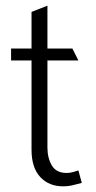

<svg xmlns="http://www.w3.org/2000/svg" viewBox="-20 -643 338 676"><path d="M256 -430H147V-123Q147 -87 162.5 -60.5Q178 -34 215 -34Q226 -34 238.5 -37.5Q251 -41 256 -43L268 1Q258 3 240.5 8Q223 13 202 13Q152 13 121.5 -20Q91 -53 91 -116V-430H19V-472H91V-601L147 -623V-472H235Z"/></svg>

Font: Palanquin ExtraLight
Style: Regular
Weight: 275
Designer: Pria Ravichandran
Version: Version 1.001